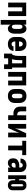

<svg xmlns="http://www.w3.org/2000/svg" viewBox="2358 -2926 783 5540"><g transform="rotate(90 2750.0 -156.5)"><path d="M56 0V-520H444V0H307V-406H193V0Z M556 215V-520H693V-446Q700 -463 711 -479Q722 -495 737.5 -506.5Q753 -518 771.5 -523Q790 -528 809 -528Q833 -528 855.5 -520Q878 -512 895 -495.5Q912 -479 923.5 -458Q935 -437 941.5 -414Q948 -391 950 -367.5Q952 -344 952 -320V-200Q952 -176 950 -152.5Q948 -129 941.5 -106Q935 -83 923.5 -62Q912 -41 895 -24.5Q878 -8 855.5 0Q833 8 809 8Q790 8 771.5 3Q753 -2 737.5 -13.5Q722 -25 711 -41Q700 -57 693 -74V215ZM751 -106Q767 -106 781 -115Q795 -124 802.5 -138Q810 -152 812.5 -168Q815 -184 815 -200V-320Q815 -336 812.5 -352Q810 -368 802.5 -382Q795 -396 781 -405Q767 -414 751 -414Q741 -414 731 -410Q721 -406 714 -398Q707 -390 703 -380.5Q699 -371 696.5 -361Q694 -351 693.5 -340.5Q693 -330 693 -320V-200Q693 -190 693.5 -179.5Q694 -169 696.5 -159Q699 -149 703 -139.5Q707 -130 714 -122Q721 -114 731 -110Q741 -106 751 -106Z M1252 8Q1225 8 1197.5 3Q1170 -2 1145.5 -14.5Q1121 -27 1101.5 -47.5Q1082 -68 1069.5 -92.5Q1057 -117 1052.5 -144.5Q1048 -172 1048 -200V-320Q1048 -347 1052.5 -374.5Q1057 -402 1069 -427Q1081 -452 1100 -472Q1119 -492 1143.5 -505Q1168 -518 1195.5 -523Q1223 -528 1250 -528Q1277 -528 1304.5 -523Q1332 -518 1356.5 -505Q1381 -492 1400 -472Q1419 -452 1431 -427Q1443 -402 1447.5 -374.5Q1452 -347 1452 -320V-206H1177V-200Q1177 -182 1180 -164.5Q1183 -147 1192.5 -132Q1202 -117 1218.5 -108Q1235 -99 1252 -99Q1265 -99 1277 -102Q1289 -105 1299 -112Q1309 -119 1314.5 -130.5Q1320 -142 1321 -154H1450Q1449 -130 1441 -107.5Q1433 -85 1419.5 -65.5Q1406 -46 1387 -31Q1368 -16 1346 -7.5Q1324 1 1300 4.5Q1276 8 1252 8ZM1323 -314V-320Q1323 -338 1320 -355.5Q1317 -373 1308 -388Q1299 -403 1283.5 -412Q1268 -421 1250 -421Q1232 -421 1216.5 -412Q1201 -403 1192 -388Q1183 -373 1180 -355.5Q1177 -338 1177 -320V-314Z M1527 118V-114H1556Q1568 -138 1575.5 -164Q1583 -190 1587.5 -217Q1592 -244 1593 -271Q1594 -298 1594 -325V-520H1929V-114H1973V118H1836V0H1664V118ZM1686 -114H1807V-406H1716V-325Q1716 -271 1710.5 -217.5Q1705 -164 1686 -114Z M2056 0V-520H2444V0H2307V-406H2193V0Z M2750 8Q2723 8 2695.5 3Q2668 -2 2643.5 -15Q2619 -28 2600 -48Q2581 -68 2569 -93Q2557 -118 2552.5 -145.5Q2548 -173 2548 -200V-320Q2548 -347 2552.5 -374.5Q2557 -402 2569 -427Q2581 -452 2600 -472Q2619 -492 2643.5 -505Q2668 -518 2695.5 -523Q2723 -528 2750 -528Q2777 -528 2804.5 -523Q2832 -518 2856.5 -505Q2881 -492 2900 -472Q2919 -452 2931 -427Q2943 -402 2947.5 -374.5Q2952 -347 2952 -320V-200Q2952 -173 2947.5 -145.5Q2943 -118 2931 -93Q2919 -68 2900 -48Q2881 -28 2856.5 -15Q2832 -2 2804.5 3Q2777 8 2750 8ZM2750 -106Q2766 -106 2780.5 -114.5Q2795 -123 2802.5 -137.5Q2810 -152 2812.5 -168Q2815 -184 2815 -200V-320Q2815 -336 2812.5 -352Q2810 -368 2802.5 -382.5Q2795 -397 2780.5 -405.5Q2766 -414 2750 -414Q2734 -414 2719.5 -405.5Q2705 -397 2697.5 -382.5Q2690 -368 2687.5 -352Q2685 -336 2685 -320V-200Q2685 -184 2687.5 -168Q2690 -152 2697.5 -137.5Q2705 -123 2719.5 -114.5Q2734 -106 2750 -106Z M3307 0V-155Q3295 -153 3282 -152Q3269 -151 3256 -151Q3228 -151 3200.5 -156.5Q3173 -162 3148 -175Q3123 -188 3103.5 -209Q3084 -230 3073 -256Q3062 -282 3059 -310Q3056 -338 3056 -366V-520H3193V-366Q3193 -345 3198 -324Q3203 -303 3218 -288Q3233 -273 3254 -266.5Q3275 -260 3296 -260Q3299 -260 3301.5 -260Q3304 -260 3307 -261V-520H3444V0Z M3556 0V-520H3693V-312Q3693 -282 3689.5 -252.5Q3686 -223 3678 -194L3825 -520H3944V0H3807V-208Q3807 -238 3810.5 -267.5Q3814 -297 3822 -326L3675 0Z M4182 0V-406H4044V-520H4456V-406H4318V0Z M4681 8Q4661 8 4642.5 4Q4624 0 4608 -10Q4592 -20 4580 -35.5Q4568 -51 4561 -68.5Q4554 -86 4551 -105Q4548 -124 4548 -143Q4548 -170 4554.5 -196.5Q4561 -223 4576.5 -245Q4592 -267 4615 -282Q4638 -297 4663.5 -306Q4689 -315 4715.5 -318Q4742 -321 4769 -321H4815V-346Q4815 -360 4811.5 -374Q4808 -388 4799 -399Q4790 -410 4776.5 -415.5Q4763 -421 4748 -421Q4735 -421 4722.5 -417Q4710 -413 4701 -404Q4692 -395 4687.5 -382.5Q4683 -370 4683 -357H4554Q4554 -382 4560.5 -405.5Q4567 -429 4580 -449.5Q4593 -470 4612 -486Q4631 -502 4653.5 -511.5Q4676 -521 4700 -524.5Q4724 -528 4748 -528Q4774 -528 4799 -524Q4824 -520 4847 -510Q4870 -500 4889.5 -482.5Q4909 -465 4921.5 -443Q4934 -421 4939 -396Q4944 -371 4944 -346V0H4815V-73Q4806 -54 4792 -38.5Q4778 -23 4760 -12Q4742 -1 4721.5 3.5Q4701 8 4681 8ZM4734 -99Q4750 -99 4766 -104Q4782 -109 4793.5 -120.5Q4805 -132 4810 -148Q4815 -164 4815 -180V-214H4769Q4759 -214 4749 -213Q4739 -212 4729 -210Q4719 -208 4709 -203.5Q4699 -199 4691.5 -192Q4684 -185 4680.5 -175.5Q4677 -166 4677 -155Q4677 -144 4680.5 -133Q4684 -122 4692 -114Q4700 -106 4711.5 -102.5Q4723 -99 4734 -99Z M5327 8Q5307 8 5287.5 4.5Q5268 1 5250.5 -8Q5233 -17 5219 -31.5Q5205 -46 5196.5 -63.5Q5188 -81 5185 -100.5Q5182 -120 5182 -140V-203H5149V0H5037V-520H5149V-317H5182V-380Q5182 -400 5185 -419.5Q5188 -439 5196.5 -456.5Q5205 -474 5219 -488.5Q5233 -503 5250.5 -512Q5268 -521 5287.5 -524.5Q5307 -528 5327 -528Q5346 -528 5365.5 -524.5Q5385 -521 5402.5 -512Q5420 -503 5434 -488.5Q5448 -474 5456.5 -456.5Q5465 -439 5468 -419.5Q5471 -400 5471 -380V-140Q5471 -120 5468 -100.5Q5465 -81 5456.5 -63.5Q5448 -46 5434 -31.5Q5420 -17 5402.5 -8Q5385 1 5365.5 4.5Q5346 8 5327 8ZM5327 -85Q5335 -85 5342.5 -91Q5350 -97 5353.5 -105Q5357 -113 5358 -122Q5359 -131 5359 -140V-380Q5359 -389 5358 -398Q5357 -407 5353.5 -415Q5350 -423 5342.5 -429Q5335 -435 5327 -435Q5318 -435 5310.5 -429Q5303 -423 5299.5 -415Q5296 -407 5295 -398Q5294 -389 5294 -380V-140Q5294 -131 5295 -122Q5296 -113 5299.5 -105Q5303 -97 5310.5 -91Q5318 -85 5327 -85Z"/></g></svg>

Font: Iosevka SS04 Heavy
Style: Regular
Weight: 900
Monospace: yes
Designer: Belleve Invis
Foundry: Belleve Invis
Version: Version 19.0.0; ttfautohint (v1.8.4)